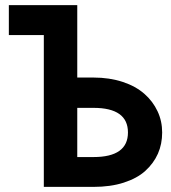

<svg xmlns="http://www.w3.org/2000/svg" viewBox="-20 -731 669 751"><path d="M151.4 0H282.2H345.7C389.6 0 429.2 -5.4 463.9 -16.6C498.5 -27.8 526.9 -43 548.3 -62.5C569.8 -82 586.4 -104.5 597.7 -129.9C608.9 -155.3 614.3 -183.1 614.3 -212.9C614.3 -242.2 608.4 -270 596.2 -295.9C584 -321.8 566.9 -344.7 544.4 -364.3C522 -383.8 494.1 -399.4 460 -410.6C425.8 -421.9 387.2 -427.7 345.7 -427.7H282.2V-710.9H14.6V-593.8H151.4ZM282.2 -309.1H345.7C435.5 -309.1 480.5 -276.9 480.5 -212.9C480.5 -148.9 435.5 -116.7 345.7 -116.7H282.2Z"/></svg>

Font: Tuffy
Style: Bold
Weight: 700
Designer: Thatcher Ulrich, Karoly Barta, Michael Everson
Version: Version 001.270